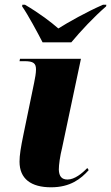

<svg xmlns="http://www.w3.org/2000/svg" viewBox="-20 -786 472 816"><path d="M161 -606H283C323 -654 378 -713 431 -759L432 -766H418C349 -736 269 -691 228 -665C197 -692 149 -729 86 -766H75L74 -759C98 -725 141 -645 161 -606ZM197 10C279 10 324 -26 357 -63L351 -72C329 -49 297 -23 267 -23C242 -23 231 -37 230 -65C230 -86 235 -122 244 -158L324 -536H65L63 -526H84C122 -526 133 -517 133 -491C133 -474 129 -454 125 -434L80 -216C68 -158 63 -126 63 -99C63 -26 112 10 197 10Z"/></svg>

Font: Noto Serif Display ExtraBold
Style: Italic
Weight: 800
Italic angle: -12°
Designer: Monotype Design Team
Foundry: Monotype Imaging Inc.
Version: Version 2.009